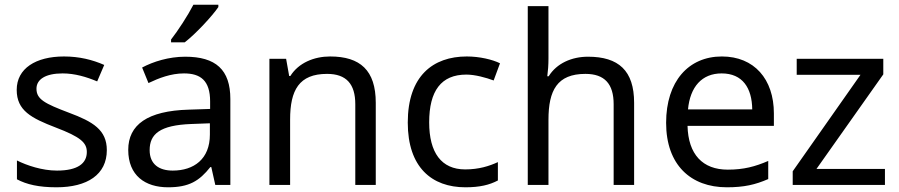

<svg xmlns="http://www.w3.org/2000/svg" viewBox="-20 -786 3820 816"><path d="M434 -148C434 -234 375 -269 273 -307C170 -346 135 -364 135 -409C135 -449 174 -474 246 -474C298 -474 348 -459 393 -440L423 -510C373 -532 317 -546 252 -546C132 -546 51 -495 51 -404C51 -316 113 -284 217 -244C322 -204 349 -180 349 -140C349 -92 311 -61 222 -61C159 -61 94 -83 52 -104V-24C93 -2 145 10 220 10C351 10 434 -44 434 -148Z M908 -756V-766H802C779 -721 736 -655 707 -618V-606H765C812 -642 883 -719 908 -756ZM767 -545C697 -545 631 -524 584 -499L611 -433C655 -454 706 -474 762 -474C832 -474 873 -444 873 -355V-323L782 -320C607 -315 525 -256 525 -149C525 -40 597 10 694 10C784 10 827 -17 874 -76H878L895 0H959V-365C959 -490 897 -545 767 -545ZM793 -259 872 -262V-214C872 -110 804 -61 714 -61C656 -61 616 -88 616 -148C616 -216 659 -254 793 -259Z M1383 -546C1315 -546 1249 -519 1214 -463H1209L1196 -536H1125V0H1213V-278C1213 -403 1251 -472 1370 -472C1452 -472 1490 -429 1490 -343V0H1577V-349C1577 -487 1511 -546 1383 -546Z M1958 10C2019 10 2060 0 2096 -19V-97C2059 -80 2015 -66 1957 -66C1856 -66 1804 -137 1804 -266C1804 -400 1855 -469 1962 -469C1999 -469 2046 -456 2078 -444L2105 -517C2073 -533 2018 -546 1964 -546C1820 -546 1713 -463 1713 -265C1713 -75 1815 10 1958 10Z M2311 -537V-760H2223V0H2311V-277C2311 -402 2348 -472 2468 -472C2550 -472 2588 -429 2588 -343V0H2675V-349C2675 -486 2609 -545 2479 -545C2410 -545 2346 -517 2312 -462H2306C2309 -483 2311 -511 2311 -537Z M3048 -546C2906 -546 2811 -440 2811 -264C2811 -85 2916 10 3069 10C3142 10 3190 -1 3245 -25V-102C3189 -78 3141 -65 3073 -65C2966 -65 2905 -130 2902 -251H3269V-304C3269 -450 3185 -546 3048 -546ZM3047 -474C3136 -474 3176 -412 3177 -321H2904C2913 -417 2963 -474 3047 -474Z M3741 0V-68H3450L3734 -470V-536H3366V-468H3637L3349 -58V0Z"/></svg>

Font: Noto Sans Sinhala UI
Style: Regular
Weight: 400
Designer: Jelle Bosma - Monotype Design Team
Foundry: Monotype Imaging Inc.
Version: Version 2.006